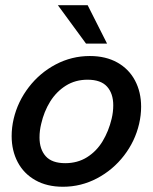

<svg xmlns="http://www.w3.org/2000/svg" viewBox="-20 -710 590 740"><path d="M24.9 -185.5Q24.9 -218.8 32.7 -252Q48.3 -318.4 90.8 -373.8Q133.3 -429.2 194.8 -461.7Q256.3 -494.1 326.2 -494.1Q387.7 -494.1 432.4 -469Q477.1 -443.8 500.5 -399.4Q523.9 -355 523.9 -298.8Q523.9 -265.6 516.1 -232.4Q500.5 -165.5 458 -110.4Q415.5 -55.2 354 -22.7Q292.5 9.8 222.7 9.8Q161.1 9.8 116.5 -15.4Q71.8 -40.5 48.3 -85Q24.9 -129.4 24.9 -185.5ZM410.2 -252Q416.5 -277.8 416.5 -304.2Q416.5 -349.6 392.6 -376.2Q368.7 -402.8 317.4 -402.8Q270.5 -402.8 233.9 -379.9Q197.3 -356.9 173.3 -318.4Q149.4 -279.8 138.7 -232.4Q132.3 -206.5 132.3 -180.2Q132.3 -134.8 156.2 -107.9Q180.2 -81.1 231.4 -81.1Q278.8 -81.1 315.4 -104Q352.1 -127 375.5 -165.8Q398.9 -204.6 410.2 -252ZM311.5 -542 203.1 -689.9H317.9L392.6 -542Z"/></svg>

Font: Acari Sans SemiBold
Style: Italic
Weight: 600
Italic angle: -13°
Designer: Alfredo Marco Pradil and Stefan Peev
Foundry: Hanken Design Co.
Version: Version 1.045;January 11, 2019;FontCreator 11.5.0.2425 64-bi